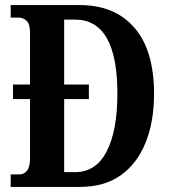

<svg xmlns="http://www.w3.org/2000/svg" viewBox="-20 -734 669 754"><path d="M22 0V-49H55Q75 -49 86.5 -64Q98 -79 98 -113V-345H31V-402H98V-603Q98 -639 85 -652Q72 -665 50 -665H22V-714H294Q431 -714 508 -625Q585 -536 585 -366Q585 -257 552 -174.5Q519 -92 454.5 -46Q390 0 294 0ZM275 -58Q357 -58 399 -139.5Q441 -221 441 -366Q441 -657 275 -657H232V-402H329V-345H232V-58Z"/></svg>

Font: Noto Serif Thai ExtraCondensed
Style: Bold
Weight: 700
Width: 2
Designer: Monotype Design Team
Foundry: Monotype Imaging Inc.
Version: Version 2.002; ttfautohint (v1.8.4.7-5d5b)